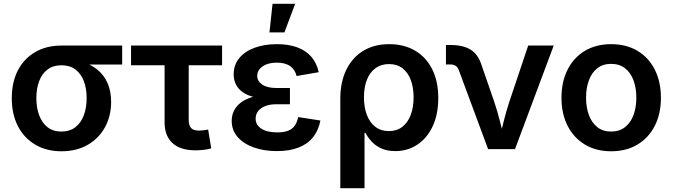

<svg xmlns="http://www.w3.org/2000/svg" viewBox="-20 -779 3514 1003"><path d="M300.8 11.2Q222.2 11.2 163.6 -23.7Q105 -58.6 73.2 -120.8Q41.5 -183.1 41.5 -266.1Q41.5 -349.1 73.2 -410.9Q105 -472.7 163.6 -506.8Q222.2 -541 300.8 -541H618.2V-441.9H384.8L300.8 -438Q257.3 -438 228.3 -416Q199.2 -394 184.6 -355.2Q169.9 -316.4 169.9 -266.1Q169.9 -216.3 184.6 -176.8Q199.2 -137.2 228.3 -114.5Q257.3 -91.8 300.8 -91.8Q344.7 -91.8 374 -114.7Q403.3 -137.7 418 -177.2Q432.6 -216.8 432.6 -266.1Q432.6 -316.4 418 -355.2Q403.3 -394 374 -416Q344.7 -438 300.8 -438V-471.7Q357.9 -471.7 405.5 -457.8Q453.1 -443.8 487.8 -416Q522.5 -388.2 541.5 -345.7Q560.5 -303.2 560.5 -246.6Q560.5 -173.3 528.8 -115Q497.1 -56.6 438.7 -22.7Q380.4 11.2 300.8 11.2Z M1001 6.3Q922.4 6.3 881.1 -31.5Q839.8 -69.3 839.8 -140.6V-438H664.6V-541H1140.1V-438H965.8V-152.8Q965.8 -123.5 978.3 -110.1Q990.7 -96.7 1020 -96.7Q1029.3 -96.7 1043.5 -98.4Q1057.6 -100.1 1067.4 -102.1L1083.5 -3.9Q1064 1.5 1042.7 3.9Q1021.5 6.3 1001 6.3Z M1426.3 10.3Q1359.4 10.3 1305.9 -8.8Q1252.4 -27.8 1221.4 -63.2Q1190.4 -98.6 1190.4 -147.9Q1190.4 -176.3 1202.6 -201.2Q1214.8 -226.1 1240.5 -244.9Q1266.1 -263.7 1306.6 -274.4Q1347.2 -285.2 1403.8 -285.2H1494.6V-234.4H1423.8Q1390.1 -234.4 1365.7 -224.9Q1341.3 -215.3 1328.4 -198.5Q1315.4 -181.6 1315.4 -159.2Q1315.4 -127 1344.7 -107.2Q1374 -87.4 1428.2 -87.4Q1463.4 -87.4 1485.6 -96.2Q1507.8 -105 1520 -122.8Q1532.2 -140.6 1537.6 -167.5L1653.8 -149.4Q1644 -98.6 1616 -63Q1587.9 -27.3 1540.5 -8.5Q1493.2 10.3 1426.3 10.3ZM1404.8 -261.2Q1350.1 -261.2 1311 -270.8Q1272 -280.3 1247.8 -297.6Q1223.6 -314.9 1212.2 -338.6Q1200.7 -362.3 1200.7 -390.1Q1200.7 -439.9 1229.7 -475.3Q1258.8 -510.7 1310.1 -529.5Q1361.3 -548.3 1426.3 -548.3Q1488.3 -548.3 1533.4 -531.5Q1578.6 -514.6 1606.7 -481.9Q1634.8 -449.2 1645 -401.9L1529.3 -381.8Q1522 -414.1 1496.6 -432.9Q1471.2 -451.7 1426.3 -451.7Q1378.9 -451.7 1351.3 -431.9Q1323.7 -412.1 1323.7 -382.3Q1323.7 -355 1349.9 -337.2Q1376 -319.3 1424.8 -319.3H1494.6V-261.2ZM1387.7 -609.9 1403.8 -759.3H1522L1465.8 -609.9Z M1757.8 204.1V-263.7Q1757.8 -350.6 1789.1 -414.6Q1820.3 -478.5 1877.4 -513.4Q1934.6 -548.3 2013.7 -548.3Q2090.8 -548.3 2148.2 -514.6Q2205.6 -481 2237.5 -418Q2269.5 -355 2269.5 -266.6Q2269.5 -182.1 2240.5 -119.9Q2211.4 -57.6 2160.6 -23.7Q2109.9 10.3 2044.9 10.3Q2000 10.3 1969.2 -4.9Q1938.5 -20 1919.2 -41.7Q1899.9 -63.5 1889.2 -85H1884.3V204.1ZM2011.2 -94.2Q2053.2 -94.2 2082 -116.7Q2110.8 -139.2 2125.7 -179Q2140.6 -218.8 2140.6 -270.5Q2140.6 -321.3 2126.2 -360.4Q2111.8 -399.4 2083.3 -421.9Q2054.7 -444.3 2012.2 -444.3Q1971.2 -444.3 1941.7 -422.9Q1912.1 -401.4 1896.7 -362.3Q1881.3 -323.2 1881.3 -270.5Q1881.3 -218.3 1896.5 -178.5Q1911.6 -138.7 1940.9 -116.5Q1970.2 -94.2 2011.2 -94.2Z M2529.8 0 2377 -412.1Q2370.6 -428.7 2359.9 -435.5Q2349.1 -442.4 2330.6 -442.4H2309.6V-543.9H2333Q2399.4 -543.9 2438.5 -519.5Q2477.5 -495.1 2495.1 -440.4L2561.5 -248.5Q2578.6 -197.8 2591.3 -146.7Q2604 -95.7 2617.7 -43.5H2585.9Q2599.1 -95.7 2611.8 -147Q2624.5 -198.2 2641.1 -248.5L2739.3 -541H2872.6L2670.4 0Z M3172.4 11.2Q3093.8 11.2 3035.4 -23.9Q2977.1 -59.1 2945.1 -121.8Q2913.1 -184.6 2913.1 -268.1Q2913.1 -352.1 2945.1 -415.3Q2977.1 -478.5 3035.4 -513.4Q3093.8 -548.3 3172.4 -548.3Q3252 -548.3 3310.3 -513.4Q3368.7 -478.5 3400.6 -415.3Q3432.6 -352.1 3432.6 -268.1Q3432.6 -184.6 3400.6 -121.8Q3368.7 -59.1 3310.3 -23.9Q3252 11.2 3172.4 11.2ZM3172.4 -91.8Q3216.3 -91.8 3245.6 -115.2Q3274.9 -138.7 3289.6 -178.5Q3304.2 -218.3 3304.2 -268.6Q3304.2 -318.8 3289.6 -358.9Q3274.9 -398.9 3245.6 -422.1Q3216.3 -445.3 3172.4 -445.3Q3128.9 -445.3 3099.9 -422.1Q3070.8 -398.9 3056.2 -358.9Q3041.5 -318.8 3041.5 -268.6Q3041.5 -218.3 3056.2 -178.5Q3070.8 -138.7 3099.9 -115.2Q3128.9 -91.8 3172.4 -91.8Z"/></svg>

Font: Inter 17pt SemiBold
Style: Regular
Weight: 600
Version: Version 4.001;git-66647c0bb